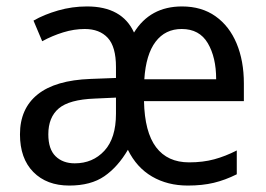

<svg xmlns="http://www.w3.org/2000/svg" viewBox="-20 -566 825 596"><path d="M545 -546Q606 -546 649 -515.5Q692 -485 714.5 -431Q737 -377 737 -307V-252H427Q429 -156 464.5 -109Q500 -62 567 -62Q610 -62 645 -71.5Q680 -81 715 -99V-25Q679 -7 643.5 1.5Q608 10 563 10Q500 10 452 -18Q404 -46 377 -101Q346 -48 304 -19Q262 10 195 10Q125 10 83.5 -32Q42 -74 42 -149Q42 -229 97 -273Q152 -317 261 -321L340 -324V-358Q340 -421 314.5 -448.5Q289 -476 243 -476Q210 -476 176 -465.5Q142 -455 111 -438L84 -502Q117 -521 160.5 -533.5Q204 -546 250 -546Q359 -546 396 -465Q446 -546 545 -546ZM544 -476Q493 -476 463 -436.5Q433 -397 428 -320H651Q651 -388 625 -432Q599 -476 544 -476ZM274 -260Q195 -257 162.5 -229.5Q130 -202 130 -149Q130 -103 152.5 -81Q175 -59 212 -59Q268 -59 304 -98Q340 -137 340 -213V-263Z"/></svg>

Font: Noto Sans Ethiopic SemCond
Style: Regular
Weight: 400
Width: 4
Designer: Monotype Design Team
Foundry: Monotype Imaging Inc.
Version: Version 2.102; ttfautohint (v1.8.4.7-5d5b)